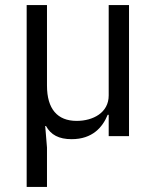

<svg xmlns="http://www.w3.org/2000/svg" viewBox="-20 -536 613 756"><path d="M165 200V45L158 -40H161C180 -5 212 12 262 12C344 12 384 -35 404 -84H408V0H488V-516H408V-160C408 -92 346 -60 282 -60C206 -60 165 -107 165 -199V-516H85V200Z"/></svg>

Font: IBM Plex Arabic
Style: Regular
Weight: 400
Designer: Mike Abbink, Paul van der Laan, Pieter van Rosmalen, Wael Morcos, Khajak Apelian
Foundry: Bold Monday
Version: Version 1.0